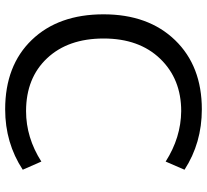

<svg xmlns="http://www.w3.org/2000/svg" viewBox="-49 -733 794 736"><g transform="rotate(-90 348.0 -365.0)"><path d="M290 -662.1Q188.5 -662.1 96.7 -603.5L65.4 -674.8Q168 -742.2 296.9 -742.2Q464.8 -742.2 563 -640.1Q661.1 -538.1 661.1 -365.2Q661.1 -193.4 562 -90.8Q462.9 11.7 296.9 11.7Q168 11.7 65.4 -54.7L96.7 -127Q188.5 -68.4 290 -67.4Q413.1 -67.4 490.7 -147.9Q568.4 -228.5 568.4 -364.7Q568.4 -501 492.7 -581.5Q417 -662.1 290 -662.1Z"/></g></svg>

Font: irohakakuC Regular
Style: Regular
Weight: 400
Designer: [Source Han Sans]
Ryoko NISHIZUKA Ë•øÂ°öÊ∂ºÂ≠ê (kana & ideographs); Paul D. Hunt (Latin, Greek & Cyrillic); Wenlong ZHAN
Version: Version 1.001.20160904